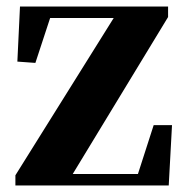

<svg xmlns="http://www.w3.org/2000/svg" viewBox="-20 -566 566 586"><path d="M449 -184 401 -35H202L493 -514V-546H41L33 -378L88 -374L133 -511H327L27 -31V0H495L505 -184Z"/></svg>

Font: Noto Serif CJK JP Black
Style: Regular
Weight: 900
Designer: Ryoko NISHIZUKA 西塚涼子 (kana & ideographs); Frank Grießhammer (Latin, Greek & Cyrillic); Wenlong ZHANG 张文龙 (bopomofo); San
Foundry: Adobe Systems Incorporated
Version: Version 1.001;PS 1.001;hotconv 16.6.54;makeotf.lib2.5.65590